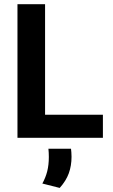

<svg xmlns="http://www.w3.org/2000/svg" viewBox="-20 -659 539 918"><path d="M195.5 0H63.5V-639H195.5ZM137.5 -110.5H472V0H137.5ZM319.5 52Q320.5 59.5 321.2 69.5Q322 79.5 322 90.5Q322 133.5 309 169.5Q296 205.5 265.5 239.5L182.5 218.5Q198 190.5 205.8 160Q213.5 129.5 213.5 91.5Q213.5 81 213 71.5Q212.5 62 211.5 52Z"/></svg>

Font: Anek Latin Medium SemiBold
Style: Regular
Weight: 600
Version: Version 1.003